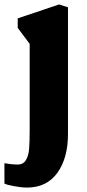

<svg xmlns="http://www.w3.org/2000/svg" viewBox="-40 -582 394 867"><path d="M40 -456V-499L227 -562L267 -549V23Q267 132 219 198.5Q171 265 82 265Q58 265 25 259Q-8 253 -20 247V155Q-10 157 7.5 159Q25 161 40 161Q65 161 77 141Q89 121 91.5 90Q94 59 94 3V-384Z"/></svg>

Font: Martel Heavy
Style: Regular
Weight: 900
Designer: Dan Reynolds
Foundry: Dan Reynolds
Version: Version 1.001; ttfautohint (v1.1) -l 5 -r 5 -G 72 -x 0 -D la